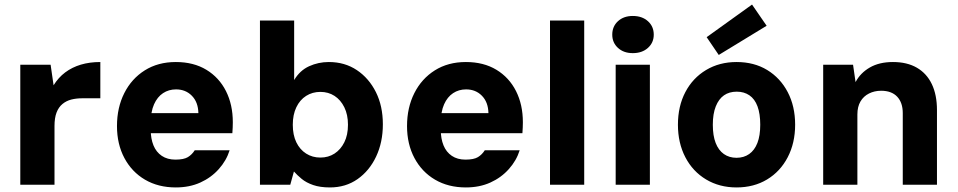

<svg xmlns="http://www.w3.org/2000/svg" viewBox="-20 -810 4200 842"><path d="M69 0V-526H202L215 -436Q236 -470 266 -492.5Q296 -515 334.5 -526.5Q373 -538 420 -538V-379H341Q315 -379 293 -373.5Q271 -368 254 -354Q237 -340 228 -316.5Q219 -293 219 -257V0Z M751 12Q674 12 616 -22Q558 -56 525.5 -117Q493 -178 493 -257Q493 -338 525 -401.5Q557 -465 615 -501.5Q673 -538 751 -538Q829 -538 885 -504Q941 -470 971 -410.5Q1001 -351 1001 -274Q1001 -264 1000.5 -251.5Q1000 -239 999 -226H599V-314H850Q849 -362 821.5 -390Q794 -418 752 -418Q720 -418 695 -401.5Q670 -385 655.5 -352.5Q641 -320 641 -270V-241Q641 -202 653 -172.5Q665 -143 689.5 -126.5Q714 -110 749 -110Q786 -110 804 -121Q822 -132 834 -151H987Q973 -106 939.5 -68.5Q906 -31 858.5 -9.5Q811 12 751 12Z M1427 12Q1384 12 1353.5 1.5Q1323 -9 1303 -25.5Q1283 -42 1269 -58L1253 0H1120V-720H1270V-459Q1295 -501 1335.5 -519.5Q1376 -538 1422 -538Q1492 -538 1545 -502.5Q1598 -467 1628.5 -406Q1659 -345 1659 -265Q1659 -186 1629.5 -123.5Q1600 -61 1548 -24.5Q1496 12 1427 12ZM1385 -119Q1420 -119 1447 -136.5Q1474 -154 1490 -186Q1506 -218 1506 -263Q1506 -307 1490 -339.5Q1474 -372 1447 -389.5Q1420 -407 1385 -407Q1350 -407 1322.5 -389.5Q1295 -372 1279.5 -339.5Q1264 -307 1264 -263Q1264 -218 1279.5 -186Q1295 -154 1322.5 -136.5Q1350 -119 1385 -119Z M2023 12Q1946 12 1888 -22Q1830 -56 1797.5 -117Q1765 -178 1765 -257Q1765 -338 1797 -401.5Q1829 -465 1887 -501.5Q1945 -538 2023 -538Q2101 -538 2157 -504Q2213 -470 2243 -410.5Q2273 -351 2273 -274Q2273 -264 2272.5 -251.5Q2272 -239 2271 -226H1871V-314H2122Q2121 -362 2093.5 -390Q2066 -418 2024 -418Q1992 -418 1967 -401.5Q1942 -385 1927.5 -352.5Q1913 -320 1913 -270V-241Q1913 -202 1925 -172.5Q1937 -143 1961.5 -126.5Q1986 -110 2021 -110Q2058 -110 2076 -121Q2094 -132 2106 -151H2259Q2245 -106 2211.5 -68.5Q2178 -31 2130.5 -9.5Q2083 12 2023 12Z M2392 0V-720H2542V0Z M2680 0V-526H2830V0ZM2755 -577Q2715 -577 2690 -600Q2665 -623 2665 -658Q2665 -694 2690 -717Q2715 -740 2755 -740Q2796 -740 2821.5 -717Q2847 -694 2847 -658Q2847 -623 2821.5 -600Q2796 -577 2755 -577Z M3210 12Q3135 12 3076.5 -23Q3018 -58 2985.5 -120.5Q2953 -183 2953 -263Q2953 -344 2985.5 -406Q3018 -468 3076.5 -503Q3135 -538 3210 -538Q3287 -538 3344.5 -503Q3402 -468 3434.5 -406Q3467 -344 3467 -263Q3467 -183 3434.5 -120.5Q3402 -58 3344 -23Q3286 12 3210 12ZM3210 -118Q3242 -118 3265.5 -134.5Q3289 -151 3301.5 -183Q3314 -215 3314 -263Q3314 -311 3302 -343.5Q3290 -376 3266.5 -392Q3243 -408 3211 -408Q3178 -408 3155 -392Q3132 -376 3119 -343.5Q3106 -311 3106 -263Q3106 -215 3118.5 -183Q3131 -151 3154.5 -134.5Q3178 -118 3210 -118ZM3132 -569 3079 -647 3278 -790 3342 -697Z M3590 0V-526H3721L3732 -450Q3753 -490 3794.5 -514Q3836 -538 3896 -538Q3958 -538 4001 -513Q4044 -488 4066.5 -441Q4089 -394 4089 -327V0H3939V-314Q3939 -360 3914.5 -386Q3890 -412 3844 -412Q3815 -412 3791 -400Q3767 -388 3753.5 -365Q3740 -342 3740 -308V0Z"/></svg>

Font: DM Sans 9pt Black
Style: Regular
Weight: 900
Version: Version 4.004;gftools[0.9.30]